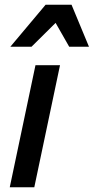

<svg xmlns="http://www.w3.org/2000/svg" viewBox="-20 -786 394 806"><path d="M21 0 128.9 -512.2H231.9L124 0ZM270.5 -589.8 213.4 -689.9 112.3 -589.8H23.4L171.4 -766.1H280.3L353.5 -589.8Z"/></svg>

Font: Clear Sans Medium
Style: Italic
Weight: 500
Italic angle: -12°
Foundry: Intel Corporation
Version: Version 1.00